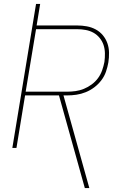

<svg xmlns="http://www.w3.org/2000/svg" viewBox="-20 -755 640 980"><path d="M413 205 281 -268H108L64 0H43L164 -735H185L167 -625H374Q399 -625 423.5 -620.5Q448 -616 469 -604.5Q490 -593 505 -575Q520 -557 528 -534.5Q536 -512 536.5 -486.5Q537 -461 533 -436Q529 -413 521 -389.5Q513 -366 497.5 -345.5Q482 -325 461.5 -309.5Q441 -294 417.5 -284.5Q394 -275 370 -271.5Q346 -268 322 -268H304L436 205ZM322 -287Q344 -287 365.5 -290Q387 -293 408 -301.5Q429 -310 448 -324Q467 -338 480.5 -356.5Q494 -375 501.5 -396.5Q509 -418 513 -439Q516 -461 515.5 -483.5Q515 -506 508.5 -525.5Q502 -545 488.5 -561.5Q475 -578 457 -588Q439 -598 417.5 -602Q396 -606 374 -606H164L111 -287Z"/></svg>

Font: Iosevka Curly Thin Extended
Style: Italic
Weight: 100
Width: 7
Italic angle: -9°
Monospace: yes
Designer: Belleve Invis
Foundry: Belleve Invis
Version: Version 11.1.0; ttfautohint (v1.8.3)